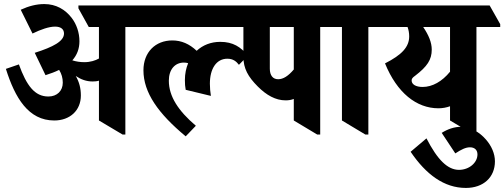

<svg xmlns="http://www.w3.org/2000/svg" viewBox="-20 -653 2482 945"><path d="M247 -60C324 -60 378 -109 378 -183C378 -219 370 -249 353 -279C378 -262 405 -252 436 -252C447 -252 458 -253 467 -256V-60L583 9H597V-520H714V-534L662 -626H366V-612L417 -520H467V-365C449 -355 425 -347 395 -347C375 -347 355 -350 336 -356C359 -382 371 -413 371 -450C371 -492 357 -534 332 -566C301 -606 256 -633 198 -633C159 -633 121 -623 82 -605L140 -488C181 -508 221 -522 251 -522C280 -522 295 -509 295 -488C295 -450 242 -422 151 -393L204 -283C229 -291 251 -299 271 -309C283 -290 289 -269 289 -246C289 -206 261 -178 218 -178C151 -178 111 -231 73 -336L9 -314C54 -171 120 -60 247 -60Z M638 -520H1152V-534L1100 -626H586V-612ZM894 18 944 -34C857 -108 811 -179 811 -256C811 -311 841 -345 885 -345C893 -345 899 -344 906 -342C896 -318 890 -290 890 -259C890 -241 891 -226 894 -211L1018 -181C1015 -200 1013 -220 1013 -241C1013 -315 1045 -364 1099 -364C1127 -364 1143 -351 1156 -334L1200 -379C1165 -422 1127 -447 1064 -447C1018 -447 978 -431 948 -403C912 -437 873 -454 828 -454C745 -454 686 -396 686 -307C686 -197 759 -94 894 18Z M1386 -159C1400 -159 1413 -161 1426 -166V-60L1541 9H1556V-520H1673V-534L1621 -626H1072V-612L1124 -520H1178V-373C1178 -316 1201 -275 1249 -227C1291 -185 1336 -159 1386 -159ZM1308 -315V-520H1426V-311C1399 -279 1374 -263 1349 -263C1323 -263 1308 -282 1308 -315Z M1778 9H1793V-520H1910V-534L1858 -626H1545V-613L1597 -520H1663V-60Z M2138 -120C2159 -120 2178 -124 2195 -130V-60L2311 9H2325V-520H2442V-534L2390 -626H1782V-612L1834 -520H1986C1991 -506 1994 -491 1994 -474C1994 -422 1958 -383 1875 -341C1934 -196 2030 -120 2138 -120ZM2020 -234C2011 -240 2006 -247 2006 -257C2006 -265 2010 -271 2023 -280C2083 -326 2105 -359 2105 -409C2105 -444 2090 -480 2063 -520H2195V-300C2156 -252 2108 -225 2060 -225C2044 -225 2030 -228 2020 -234Z M2273 272C2359 272 2416 220 2416 141C2416 103 2399 65 2372 34C2340 -3 2295 -29 2250 -29C2217 -29 2184 -18 2154 1L2221 102C2250 83 2272 72 2293 72C2317 72 2330 86 2330 107C2330 148 2289 183 2239 183C2184 183 2134 135 2079 28L2001 94C2077 206 2166 272 2273 272Z"/></svg>

Font: Noto Serif Devanagari Condensed ExtraBold
Style: Regular
Weight: 800
Width: 3
Designer: Universal Thirst, Indian Type Foundry and the Monotype Design Team
Foundry: Monotype Imaging Inc.
Version: Version 2.004